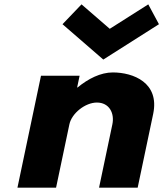

<svg xmlns="http://www.w3.org/2000/svg" viewBox="-20 -860 748 880"><path d="M353.6 -840 266.5 -749 453.4 -587 708.5 -749 659.6 -840 483.1 -728ZM237 0H60L167.9 -513H344.9L333.5 -459H335.5C383.9 -499 441 -528 497 -528C591 -528 712.1 -481 682.1 -338L611 0H434L495 -290C505.7 -341 481 -390 424 -390C371 -390 308.7 -341 298 -290Z"/></svg>

Font: Hussar
Style: BdOblTwo
Weight: 700
Foundry: Cannot Into Space Fonts
Version: Version 2.00